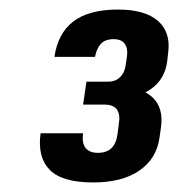

<svg xmlns="http://www.w3.org/2000/svg" viewBox="-20 -806 373 402"><path d="M175 -424Q110 -424 84 -450.5Q58 -477 65 -527H154Q151 -507 159 -496.5Q167 -486 185 -486Q221 -486 226 -525L229 -548Q232 -567 224.5 -577Q217 -587 199 -587H154L161 -635H206Q222 -635 231.5 -644.5Q241 -654 243 -669L246 -689Q248 -705 241 -714.5Q234 -724 218 -724Q200 -724 191 -714Q182 -704 179 -687H94Q101 -736 133.5 -761Q166 -786 227 -786Q284 -786 311 -762Q338 -738 332 -695L330 -677Q325 -640 296 -619.5Q267 -599 219 -599L223 -625Q275 -625 299 -602.5Q323 -580 317 -539L314 -518Q308 -474 272 -449Q236 -424 175 -424Z"/></svg>

Font: Pathway Extreme Condensed SemiBold
Style: Italic
Weight: 600
Width: 3
Italic angle: -8°
Version: Version 1.001;gftools[0.9.26]